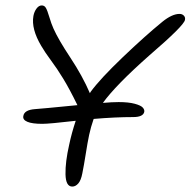

<svg xmlns="http://www.w3.org/2000/svg" viewBox="-20 -665 702 707"><path d="M246.1 22Q222.2 22 221.2 -23.2Q220.2 -68.4 234.9 -132.8Q243.7 -174.8 258.8 -220.2Q161.6 -209 136.2 -209Q98.1 -209 80.6 -216.6Q63 -224.1 65.9 -237.8Q69.3 -260.3 108.9 -263.2Q127 -264.2 265.1 -277.8Q235.8 -337.9 212.6 -375.7Q189.5 -413.6 167.7 -442.6Q146 -471.7 131.8 -496.1Q94.7 -558.6 103 -606Q106 -622.1 114.5 -633.5Q123 -645 133.8 -645Q143.6 -645 148.9 -636Q154.3 -627 161.6 -602.3Q168.9 -577.6 176.8 -560.1Q194.8 -519.5 239.3 -452.4Q283.7 -385.3 311 -321.8L314 -327.1Q348.6 -374.5 431.6 -453.9Q514.6 -533.2 578.1 -585Q613.8 -613.8 641.1 -613.8Q650.9 -613.8 657 -607.4Q663.1 -601.1 661.1 -591.8Q658.2 -571.3 528.8 -460Q405.8 -351.1 358.9 -286.1Q392.1 -289.1 417 -289.1Q453.1 -289.1 475.8 -283Q498.5 -276.9 505.6 -269Q512.7 -261.2 511.2 -252.9Q506.8 -233.9 470.2 -233.9Q405.3 -233.9 325.2 -227.1L324.2 -225.1Q314.5 -197.3 308.3 -168.5Q302.2 -139.6 295.7 -97.9Q289.1 -56.2 283.2 -26.9Q278.3 -1 268.3 10.5Q258.3 22 246.1 22Z"/></svg>

Font: Shantell Sans Irregular Bouncy
Style: Italic
Weight: 300
Italic angle: -11.31°
Designer: Stephen Nixon, Anya Danilova, Shantell Martin
Foundry: Arrow Type
Version: Version 1.006;[9816181b4]